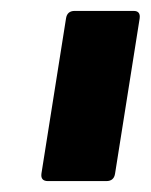

<svg xmlns="http://www.w3.org/2000/svg" viewBox="-20 -703 276 352"><path d="M68 -371Q54 -371 56 -385L101 -669Q103 -683 117 -683H225Q238 -683 236 -669L191 -385Q189 -371 175 -371Z"/></svg>

Font: Sofia Sans Extra Condensed Black
Style: Italic
Weight: 900
Italic angle: -9°
Version: Version 4.100